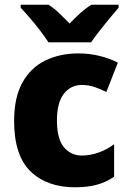

<svg xmlns="http://www.w3.org/2000/svg" viewBox="-20 -786 547 816"><path d="M299 10Q180 10 110 -57.5Q40 -125 40 -272Q40 -372 75.5 -435.5Q111 -499 173 -529Q235 -559 313 -559Q361 -559 404.5 -548Q448 -537 481 -520L432 -395Q404 -409 379.5 -417Q355 -425 328 -425Q281 -425 251.5 -387.5Q222 -350 222 -273Q222 -196 251.5 -160.5Q281 -125 328 -125Q363 -125 398.5 -137.5Q434 -150 465 -173V-35Q432 -12 392 -1Q352 10 299 10ZM484 -766V-753Q468 -735 446.5 -709Q425 -683 403.5 -655.5Q382 -628 367 -606H186Q172 -628 151 -655.5Q130 -683 108 -708.5Q86 -734 68 -753V-766H186Q211 -750 231 -730.5Q251 -711 276 -686Q300 -711 321.5 -730.5Q343 -750 368 -766Z"/></svg>

Font: Noto Sans Disp ExtBd
Style: Regular
Weight: 800
Designer: Monotype Design Team
Foundry: Monotype Imaging Inc.
Version: Version 2.000;GOOG;noto-source:20170915:90ef993387c0; ttfaut